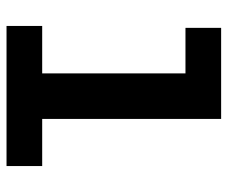

<svg xmlns="http://www.w3.org/2000/svg" viewBox="-76 -638 714 603"><g transform="rotate(90 281.5 -337.0)"><path d="M62 0H502V-112H354V-674H68V-562H211V-112H62Z"/></g></svg>

Font: Inconsolata SemiExpanded Black
Style: Regular
Weight: 900
Width: 6
Monospace: yes
Designer: Raph Levien, Cyreal, Brenton Simpson
Foundry: Raph Levien, Cyreal, Google
Version: Version 3.100